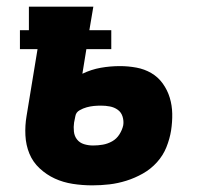

<svg xmlns="http://www.w3.org/2000/svg" viewBox="-20 -550 640 578"><path d="M258 8Q258 8 258 8Q258 8 258 8Q228 8 199 3.5Q170 -1 145 -12.5Q120 -24 99.5 -43Q79 -62 68.5 -87.5Q58 -113 56.5 -142.5Q55 -172 60 -201L93 -402H40V-459H67V-530H261L249 -459H315V-402H240L228 -328Q255 -341 283.5 -346Q312 -351 341 -351Q366 -351 390.5 -346.5Q415 -342 435.5 -330Q456 -318 470 -298.5Q484 -279 491 -256Q498 -233 498.5 -208Q499 -183 495 -157Q491 -132 481 -107Q471 -82 452.5 -61.5Q434 -41 410 -27.5Q386 -14 360.5 -6Q335 2 309.5 5Q284 8 258 8ZM260 -112Q275 -112 289.5 -114.5Q304 -117 317.5 -124.5Q331 -132 339.5 -145.5Q348 -159 351 -173Q353 -186 349 -199Q345 -212 334.5 -219.5Q324 -227 311 -229.5Q298 -232 284 -232Q273 -232 262.5 -231Q252 -230 241 -227Q230 -224 219.5 -218Q209 -212 207 -201L203 -181Q201 -168 202.5 -154Q204 -140 212 -130Q220 -120 233 -116Q246 -112 260 -112Z"/></svg>

Font: Iosevka Slab Heavy Extended
Style: Italic
Weight: 900
Width: 7
Italic angle: -9°
Monospace: yes
Designer: Belleve Invis
Foundry: Belleve Invis
Version: Version 11.1.0; ttfautohint (v1.8.3)